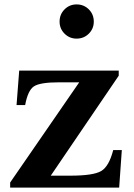

<svg xmlns="http://www.w3.org/2000/svg" viewBox="-20 -850 608 870"><path d="M532 -170 520 0H26V-23L339 -477H247Q161 -477 133.5 -458.5Q106 -440 94 -374H55L67 -530H518V-507L210 -54H298Q403 -54 438.5 -75Q474 -96 493 -170ZM250 -752Q250 -785 272.5 -807.5Q295 -830 327 -830Q360 -830 382.5 -807.5Q405 -785 405 -752Q405 -720 382.5 -697.5Q360 -675 327 -675Q295 -675 272.5 -697.5Q250 -720 250 -752Z"/></svg>

Font: Libre Baskerville
Style: Bold
Weight: 700
Designer: Pablo Impallari, Rodrigo Fuenzalida
Foundry: Pablo Impallari, Rodrigo Fuenzalida
Version: Version 1.000